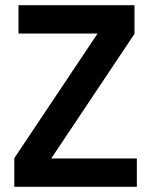

<svg xmlns="http://www.w3.org/2000/svg" viewBox="-20 -718 580 738"><path d="M506 0H35V-110L355 -589H51V-698H497V-588L177 -109H506Z"/></svg>

Font: IBM Plex Sans Cond SmBld
Style: Regular
Weight: 600
Width: 3
Designer: Mike Abbink, Paul van der Laan, Pieter van Rosmalen
Foundry: Bold Monday
Version: Version 1.3